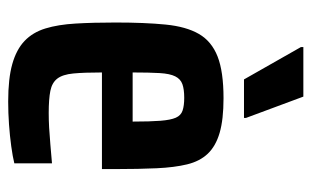

<svg xmlns="http://www.w3.org/2000/svg" viewBox="-166 -587 761 469"><g transform="rotate(90 214.5 -352.5)"><path d="M228 8Q172 8 136.5 -2Q101 -12 80 -32Q59 -52 49.5 -83Q40 -114 37.5 -157Q35 -200 35 -254Q35 -326 40 -376.5Q45 -427 63 -458Q81 -489 118 -503.5Q155 -518 220 -518Q272 -518 304.5 -508.5Q337 -499 355.5 -479.5Q374 -460 381.5 -429Q389 -398 391 -354.5Q393 -311 393 -255V-221H157Q157 -177 159.5 -151Q162 -125 172 -112Q182 -99 202 -95Q222 -91 256 -91Q273 -91 291.5 -92Q310 -93 332.5 -95Q355 -97 379 -99V-7Q363 -3 337.5 0.5Q312 4 284 6Q256 8 228 8ZM277 -280V-296Q277 -339 275 -364Q273 -389 267.5 -401.5Q262 -414 250 -418Q238 -422 219 -422Q198 -422 185.5 -417.5Q173 -413 166.5 -400Q160 -387 158.5 -362Q157 -337 157 -296H292ZM174 -568 95 -707V-713H216L268 -573V-568Z"/></g></svg>

Font: Saira Condensed
Style: Bold
Weight: 700
Width: 3
Designer: Hector Gatti with collaboration of the Omnibus-Type team
Foundry: Omnibus-Type
Version: Version 1.101